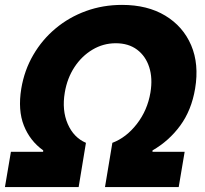

<svg xmlns="http://www.w3.org/2000/svg" viewBox="-25 -757 829 777"><path d="M-5 0 19.2 -142.8H149.5L149.9 -148.4Q96.2 -186.8 71.6 -248.9Q46.9 -311.1 61.1 -398.4Q73.5 -472.7 109.6 -534.6Q145.6 -596.6 200.1 -642Q254.6 -687.5 323.2 -712.4Q391.7 -737.2 468.8 -737.2Q571.7 -737.2 643.8 -693.7Q715.9 -650.2 748.6 -573.9Q781.2 -497.5 764.6 -398.4Q750 -311.1 704.5 -248.9Q659.1 -186.8 592.3 -148.4L592 -142.8H722.3L698.2 0H399.9L429.7 -179Q486.2 -200.3 528.9 -255.5Q571.7 -310.7 583.8 -382.5Q593.4 -440.3 578.8 -485.3Q564.3 -530.2 529.7 -556.1Q495 -582 443.5 -582Q392.8 -582 349.3 -556.1Q305.8 -530.2 276.3 -485.3Q246.8 -440.3 237.2 -382.5Q225.1 -310.7 249.1 -255.5Q273.1 -200.3 322.8 -179L293.3 0Z"/></svg>

Font: Inter UI Extra Bold
Style: Italic
Weight: 800
Italic angle: 9.39999°
Designer: Rasmus Andersson
Foundry: rsms
Version: 3.2;8d6f07862